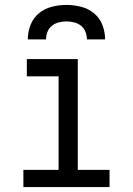

<svg xmlns="http://www.w3.org/2000/svg" viewBox="-20 -760 540 780"><path d="M75 0V-70H218V-450H89V-520H296V-70H425V0ZM93 -600Q93 -630 104 -658.5Q115 -687 138 -706Q161 -725 190.5 -732.5Q220 -740 250 -740Q280 -740 309.5 -732.5Q339 -725 362 -706Q385 -687 396 -658.5Q407 -630 407 -600H333Q333 -616 327 -631Q321 -646 309 -655.5Q297 -665 281.5 -669Q266 -673 250 -673Q234 -673 218.5 -669Q203 -665 191 -655.5Q179 -646 173 -631Q167 -616 167 -600Z"/></svg>

Font: Iosevka NFM
Style: Regular
Weight: 400
Monospace: yes
Designer: Belleve Invis
Foundry: Belleve Invis
Version: Version 29.0.4; ttfautohint (v1.8.4);Nerd Fonts 3.3.0